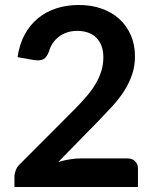

<svg xmlns="http://www.w3.org/2000/svg" viewBox="-20 -751 620 771"><path d="M490.5 -115Q510.5 -115 522.2 -103.8Q534 -92.5 534 -74V0H38V-41Q38 -53.5 43.2 -67.2Q48.5 -81 60 -92L279.5 -312Q307 -340 328.8 -365.5Q350.5 -391 365 -416Q379.5 -441 387.2 -466.8Q395 -492.5 395 -521Q395 -547 387.5 -566.8Q380 -586.5 366.2 -600Q352.5 -613.5 333.2 -620.2Q314 -627 290 -627Q268 -627 249.2 -620.8Q230.5 -614.5 216 -603.2Q201.5 -592 191.5 -577Q181.5 -562 176.5 -544Q168 -521 154.5 -513.5Q141 -506 115.5 -510L50.5 -521.5Q58 -573.5 79.5 -612.8Q101 -652 133.2 -678.2Q165.5 -704.5 207.2 -717.8Q249 -731 297 -731Q347 -731 388.5 -716.2Q430 -701.5 459.5 -674.5Q489 -647.5 505.5 -609.5Q522 -571.5 522 -525Q522 -485 510.2 -451Q498.5 -417 478.8 -386Q459 -355 432.5 -326Q406 -297 377 -267L214 -100.5Q237.5 -107.5 260.8 -111.2Q284 -115 305 -115Z"/></svg>

Font: Lato 2
Style: Bold
Weight: 700
Designer: Lukasz Dziedzic with Adam Twardoch and Botio Nikoltchev
Foundry: tyPoland Lukasz Dziedzic
Version: Version 2.015; 2015-08-06; http://www.latofonts.com/